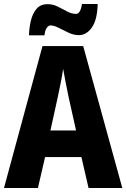

<svg xmlns="http://www.w3.org/2000/svg" viewBox="-20 -947 636 967"><path d="M426 0 390 -156H207L171 0H0L194 -715H399L596 0ZM326 -456Q319 -490 311 -530Q303 -570 298 -600Q294 -571 286 -531Q278 -491 271 -458L234 -290H363ZM472 -927Q470 -848 443 -809Q416 -770 377 -770Q352 -770 326 -782Q300 -794 276 -806.5Q252 -819 234 -819Q225 -819 216 -807.5Q207 -796 204 -769H126Q127 -807 135.5 -843Q144 -879 164 -902.5Q184 -926 220 -926Q246 -926 270.5 -914Q295 -902 318 -889.5Q341 -877 363 -877Q385 -877 393 -927Z"/></svg>

Font: Noto Sans Thai Cond ExtBd
Style: Regular
Weight: 800
Width: 3
Designer: Monotype Design Team
Foundry: Monotype Imaging Inc.
Version: Version 2.002; ttfautohint (v1.8.4.7-5d5b)